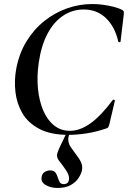

<svg xmlns="http://www.w3.org/2000/svg" viewBox="-20 -656 634 951"><path d="M320 12Q231 12 175 -17.5Q119 -47 91 -95Q63 -143 56.5 -200Q50 -257 60 -313Q74 -390 110.5 -450Q147 -510 199 -551.5Q251 -593 312 -614.5Q373 -636 436 -636Q477 -636 519.5 -627.5Q562 -619 585 -607Q592 -603 593 -599Q594 -595 593 -584L577 -450Q577 -447 572 -447Q567 -447 566 -450Q549 -524 504.5 -566.5Q460 -609 395 -609Q338 -609 291.5 -577.5Q245 -546 214.5 -487.5Q184 -429 172 -346Q162 -278 168 -217Q174 -156 194 -109Q214 -62 247.5 -35Q281 -8 326 -8Q376 -8 428 -45Q480 -82 538 -160Q541 -164 545.5 -161.5Q550 -159 549 -157L522 -42Q519 -30 516 -25.5Q513 -21 504 -19Q454 -2 406.5 5Q359 12 320 12ZM266 275Q231 275 206.5 260.5Q182 246 186 222Q188 204 201 196Q214 188 228 188Q247 188 254.5 198.5Q262 209 266 222Q270 235 275.5 245.5Q281 256 296 256Q319 256 322 232Q324 213 307.5 188Q291 163 271 138Q258 121 264.5 101.5Q271 82 282 60L311 0H327Q316 24 318.5 41.5Q321 59 331 73.5Q341 88 353 104Q373 129 381.5 148Q390 167 386 187Q383 204 369.5 225Q356 246 330.5 260.5Q305 275 266 275Z"/></svg>

Font: Cormorant Garamond Light
Style: Italic
Weight: 300
Italic angle: -10°
Designer: Christian Thalmann (Catharsis Fonts)
Foundry: Catharsis Fonts
Version: Version 4.001